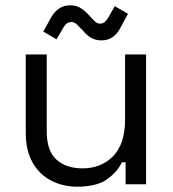

<svg xmlns="http://www.w3.org/2000/svg" viewBox="-20 -694 652 723"><path d="M270 9Q217 9 172.5 -14Q128 -37 102.5 -82.5Q77 -128 77 -193V-489H156V-199Q156 -126 192.5 -93Q229 -60 291 -60Q361 -60 406 -106Q451 -152 451 -243V-489H530V0H453V-83H439Q423 -48 384 -19.5Q345 9 270 9ZM193 -546 143 -575 174 -631Q186 -651 203.5 -662.5Q221 -674 244 -674Q265 -674 280.5 -665.5Q296 -657 314 -638Q326 -624 336 -614.5Q346 -605 357 -605Q368 -605 375 -611.5Q382 -618 388 -628L412 -671L462 -642L431 -585Q420 -565 403 -553.5Q386 -542 362 -542Q341 -542 325 -550.5Q309 -559 292 -579Q280 -592 270 -601.5Q260 -611 249 -611Q237 -611 230 -604.5Q223 -598 218 -589Z"/></svg>

Font: Space Grotesk
Style: Regular
Weight: 400
Designer: Florian Karsten
Foundry: Florian Karsten
Version: Version 2.000